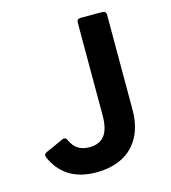

<svg xmlns="http://www.w3.org/2000/svg" viewBox="-98 -705 709 797"><g transform="rotate(-15 256.5 -306.5)"><path d="M33.2 -102.5C65.4 -29.3 125 11.7 219.7 11.7C367.2 11.7 430.7 -83 430.7 -198.2V-609.4C430.7 -619.1 424.8 -625 415 -625H320.3C310.5 -625 304.7 -619.1 304.7 -609.4V-209C304.7 -128.9 273.4 -96.7 218.8 -96.7C175.8 -96.7 153.3 -115.2 137.7 -149.4C133.8 -159.2 126 -161.1 117.2 -157.2L41 -123C32.2 -119.1 29.3 -112.3 33.2 -102.5Z"/></g></svg>

Font: Ed Sans Neue SemiBold
Style: Regular
Weight: 600
Designer: Stephen Hutchings
Version: Version 1.004;PS 001.004;hotconv 1.0.88;makeotf.lib2.5.64775